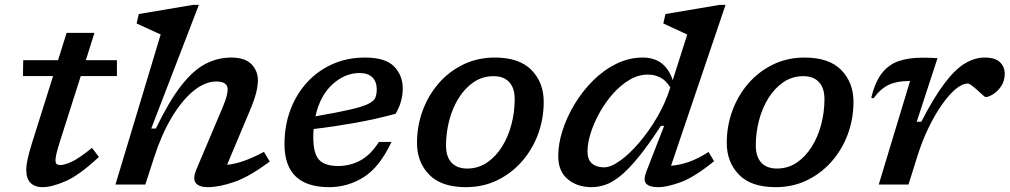

<svg xmlns="http://www.w3.org/2000/svg" viewBox="-20 -763 4175 794"><path d="M229 -181.5Q218.5 -149 214 -129.8Q209.5 -110.5 209.5 -101.5Q209.5 -88.5 214.5 -84.5Q219.5 -80.5 229.5 -80.5Q246 -80.5 275.8 -93.8Q305.5 -107 360.5 -151.5L389 -114Q309.5 -39.5 252.2 -14.2Q195 11 155.5 11Q124 11 106.2 -6.8Q88.5 -24.5 88.5 -61.5Q88.5 -78.5 94 -104.2Q99.5 -130 112.5 -172L199.5 -448.5H75L76 -514H220L255.5 -627H370.5L335 -514H463.5V-448.5H314Z M618 -114 581 0H457.5L644.5 -620.5Q635.5 -624.5 617.2 -632.8Q599 -641 579.2 -650.2Q559.5 -659.5 545 -666L554 -705L779 -743H802.5L605.5 -231.5H624.5Q679.5 -345 729.5 -409Q779.5 -473 830 -499Q880.5 -525 936.5 -525Q992.5 -525 1019.5 -497.8Q1046.5 -470.5 1046.5 -430.5Q1046.5 -409.5 1039.5 -380.2Q1032.5 -351 1012 -302.5L919 -81.5Q950.5 -84.5 987.5 -97.2Q1024.5 -110 1071.5 -135L1095.5 -95Q1011 -32 948.5 -10.5Q886 11 839 11Q803.5 11 789.8 -6Q776 -23 792 -62L900.5 -318.5Q913 -349 917.2 -365.2Q921.5 -381.5 921.5 -392.5Q921.5 -426 875 -426Q827.5 -426 779.8 -386.8Q732 -347.5 690 -277.2Q648 -207 618 -114Z M1599 -176Q1549 -70.5 1483.2 -29.8Q1417.5 11 1341.5 11Q1156.5 11 1156.5 -167Q1156.5 -243.5 1181 -308.8Q1205.5 -374 1250 -422.5Q1294.5 -471 1355.5 -498Q1416.5 -525 1489.5 -525Q1574 -525 1609.8 -488Q1645.5 -451 1645.5 -397.5Q1645.5 -342 1616 -292.5Q1531.5 -269.5 1443.5 -254Q1355.5 -238.5 1277 -229.5Q1275.5 -213.5 1275.5 -196.5Q1275.5 -128 1299.5 -102.2Q1323.5 -76.5 1378.5 -76.5Q1427 -76.5 1469.8 -99.2Q1512.5 -122 1547 -176ZM1467 -461Q1406 -461 1354.8 -414.2Q1303.5 -367.5 1284.5 -282Q1377 -298 1428.8 -310Q1480.5 -322 1503.8 -333.8Q1527 -345.5 1532.5 -359.8Q1538 -374 1538 -394Q1538 -424.5 1520.2 -442.8Q1502.5 -461 1467 -461Z M2026 -525Q2128 -525 2178.2 -473.2Q2228.5 -421.5 2228.5 -342Q2228.5 -271.5 2205 -208Q2181.5 -144.5 2138.2 -95.2Q2095 -46 2036.2 -17.5Q1977.5 11 1906.5 11Q1805 11 1754.8 -40.8Q1704.5 -92.5 1704.5 -172Q1704.5 -242.5 1728 -306Q1751.5 -369.5 1794.5 -418.8Q1837.5 -468 1896.5 -496.5Q1955.5 -525 2026 -525ZM1912 -66Q1957.5 -66 1993.8 -90.5Q2030 -115 2055.8 -156Q2081.5 -197 2095 -248.2Q2108.5 -299.5 2108.5 -353Q2108.5 -399 2085.8 -423.5Q2063 -448 2021 -448Q1975.5 -448 1939.2 -423.5Q1903 -399 1877.2 -358Q1851.5 -317 1838 -265.8Q1824.5 -214.5 1824.5 -161Q1824.5 -115 1847.2 -90.5Q1870 -66 1912 -66Z M2933 -96.5Q2853 -31 2796 -10Q2739 11 2703.5 11Q2665 11 2652.2 -3.5Q2639.5 -18 2652.5 -52.5L2726.5 -242.5H2713Q2660.5 -162 2619.5 -112Q2578.5 -62 2545.2 -35.2Q2512 -8.5 2483.2 1.2Q2454.5 11 2426 11Q2367.5 11 2328 -21.8Q2288.5 -54.5 2288.5 -117.5Q2288.5 -168 2306.5 -224Q2324.5 -280 2356.8 -333.2Q2389 -386.5 2432.8 -430Q2476.5 -473.5 2528.8 -499.2Q2581 -525 2638 -525Q2731 -525 2762 -431.5L2822 -620Q2813 -624.5 2795 -632.8Q2777 -641 2757 -650.2Q2737 -659.5 2723 -666L2732 -705L2957 -743H2980.5L2755 -77.5Q2789.5 -80 2828 -93.2Q2866.5 -106.5 2910 -134.5ZM2409.5 -136Q2409.5 -103 2428 -87Q2446.5 -71 2478 -71Q2506.5 -71 2545.2 -99Q2584 -127 2624.2 -174.2Q2664.5 -221.5 2698.8 -280.5Q2733 -339.5 2752 -401.5Q2733.5 -431 2710.2 -442.8Q2687 -454.5 2659.5 -454.5Q2620 -454.5 2583.2 -432.8Q2546.5 -411 2515 -375.5Q2483.5 -340 2459.8 -297.5Q2436 -255 2422.8 -212.8Q2409.5 -170.5 2409.5 -136Z M3307 -525Q3409 -525 3459.2 -473.2Q3509.5 -421.5 3509.5 -342Q3509.5 -271.5 3486 -208Q3462.5 -144.5 3419.2 -95.2Q3376 -46 3317.2 -17.5Q3258.5 11 3187.5 11Q3086 11 3035.8 -40.8Q2985.5 -92.5 2985.5 -172Q2985.5 -242.5 3009 -306Q3032.5 -369.5 3075.5 -418.8Q3118.5 -468 3177.5 -496.5Q3236.5 -525 3307 -525ZM3193 -66Q3238.5 -66 3274.8 -90.5Q3311 -115 3336.8 -156Q3362.5 -197 3376 -248.2Q3389.5 -299.5 3389.5 -353Q3389.5 -399 3366.8 -423.5Q3344 -448 3302 -448Q3256.5 -448 3220.2 -423.5Q3184 -399 3158.2 -358Q3132.5 -317 3119 -265.8Q3105.5 -214.5 3105.5 -161Q3105.5 -115 3128.2 -90.5Q3151 -66 3193 -66Z M3743.5 -428H3738.5Q3689.5 -428 3655.8 -412.5Q3622 -397 3592 -356L3583 -359Q3599 -424.5 3627.2 -460.5Q3655.5 -496.5 3697 -510.5Q3738.5 -524.5 3793.5 -524.5Q3811.5 -524.5 3826 -524Q3840.5 -523.5 3857 -522.5L3771 -259.5H3790Q3842 -360.5 3885.8 -418.2Q3929.5 -476 3970 -500.5Q4010.5 -525 4052.5 -525Q4096 -525 4115.5 -505.5Q4135 -486 4135 -459Q4135 -428 4120 -406.2Q4105 -384.5 4086.2 -373Q4067.5 -361.5 4056 -361.5Q4053.5 -361.5 4043.5 -370.5Q4033.5 -379.5 4022 -390Q4010.5 -400.5 3999.2 -409Q3988 -417.5 3982.5 -417.5Q3959 -417.5 3931.2 -394Q3903.5 -370.5 3874.8 -329.5Q3846 -288.5 3820.2 -235.2Q3794.5 -182 3775.5 -122.5L3737 0H3614Z"/></svg>

Font: Newsreader Caption Medium
Style: Italic
Weight: 500
Italic angle: -17°
Designer: Hugues Gentile
Foundry: Production Type
Version: Version 1.001